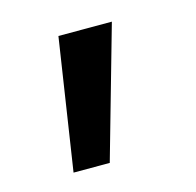

<svg xmlns="http://www.w3.org/2000/svg" viewBox="-56 -162 407 398"><g transform="rotate(-15 147.5 37.0)"><path d="M57.1 177.2 100.1 -104.5H214.8L134.8 177.2Z"/></g></svg>

Font: Inter 16pt Medium
Style: Regular
Weight: 500
Version: Version 4.001;git-66647c0bb